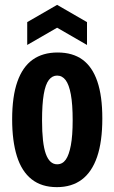

<svg xmlns="http://www.w3.org/2000/svg" viewBox="-20 -757 471 790"><path d="M214 13Q151 13 110 -19.5Q69 -52 49.5 -114.5Q30 -177 30 -266Q30 -360 51.5 -421Q73 -482 114.5 -511.5Q156 -541 217 -541Q279 -541 319.5 -511.5Q360 -482 380.5 -422Q401 -362 401 -270Q401 -174 379.5 -111.5Q358 -49 316.5 -18Q275 13 214 13ZM215 -81Q237 -81 250.5 -100Q264 -119 271.5 -159Q279 -199 279 -262Q279 -328 271.5 -368.5Q264 -409 250 -427.5Q236 -446 215 -446Q195 -446 181 -428Q167 -410 160 -369Q153 -328 153 -261Q153 -167 168.5 -124Q184 -81 215 -81ZM92 -572V-666L215 -737L338 -666V-572L215 -643Z"/></svg>

Font: Bricolage Grotesque 36pt Condensed SemiBold
Style: Regular
Weight: 600
Width: 3
Designer: Mathieu Triay
Foundry: Atelier Triay
Version: Version 1.001;gftools[0.9.33.dev8+g029e19f]